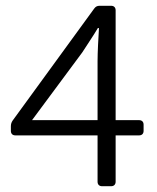

<svg xmlns="http://www.w3.org/2000/svg" viewBox="-20 -644 543 664"><path d="M460.9 -228.5H379.9V-608.4C379.9 -618.2 374 -624 364.3 -624H324.2C316.4 -624 310.5 -621.1 305.7 -614.3L23.4 -226.6C19.5 -220.7 17.6 -214.8 17.6 -207V-191.4C17.6 -181.6 23.4 -175.8 33.2 -175.8H317.4V-15.6C317.4 -5.9 323.2 0 333 0H364.3C374 0 379.9 -5.9 379.9 -15.6V-175.8H460.9C470.7 -175.8 476.6 -181.6 476.6 -191.4V-212.9C476.6 -222.7 470.7 -228.5 460.9 -228.5ZM90.8 -228.5 264.6 -462.9C283.2 -492.2 301.8 -518.6 318.4 -546.9H322.3C320.3 -515.6 317.4 -462.9 317.4 -432.6V-228.5Z"/></svg>

Font: Ed Sans Neue Light
Style: Regular
Weight: 300
Designer: Stephen Hutchings
Version: Version 1.004;PS 001.004;hotconv 1.0.88;makeotf.lib2.5.64775